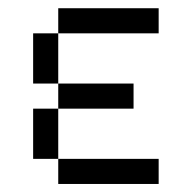

<svg xmlns="http://www.w3.org/2000/svg" viewBox="-20 -458 478 478"><path d="M312.5 -62.5V0H250V-62.5ZM250 -62.5V0H187.5V-62.5ZM187.5 -62.5V0H125V-62.5ZM125 -125V-62.5H62.5V-125ZM125 -187.5V-125H62.5V-187.5ZM125 -312.5V-250H62.5V-312.5ZM125 -375V-312.5H62.5V-375ZM187.5 -437.5V-375H125V-437.5ZM250 -437.5V-375H187.5V-437.5ZM312.5 -437.5V-375H250V-437.5ZM187.5 -250V-187.5H125V-250ZM250 -250V-187.5H187.5V-250ZM312.5 -250V-187.5H250V-250ZM375 -437.5V-375H312.5V-437.5ZM375 -62.5V0H312.5V-62.5Z"/></svg>

Font: Sudo Var
Style: Regular
Weight: 400
Monospace: yes
Designer: Jens Kutilek
Foundry: Jens Kutilek
Version: Version 0.065;FEAKit 1.0